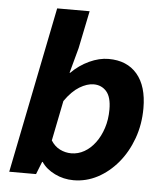

<svg xmlns="http://www.w3.org/2000/svg" viewBox="-52 -747 703 806"><g transform="rotate(5 300.0 -344.5)"><path d="M287.3 12Q245.2 12 208.3 -6.1Q171.4 -24.1 152 -53.2H149.7L128.7 0H15.7L156.4 -700.6H293.2L260.7 -542.3L231.8 -435.9H234.2Q267.4 -469.3 309.2 -488.7Q351.1 -508.1 390.3 -508.1Q468.1 -508.1 510.9 -457.8Q553.7 -407.5 553.7 -314.5Q553.7 -246.4 532.2 -187Q510.7 -127.6 473.5 -83Q436.2 -38.5 388.5 -13.2Q340.7 12 287.3 12ZM267.9 -99.7Q297 -99.7 322.8 -114.4Q348.6 -129 368.5 -155.7Q388.5 -182.3 400.2 -218.3Q412 -254.3 412 -296.9Q412 -349.2 391.1 -372.8Q370.2 -396.4 337.2 -396.4Q309.5 -396.4 277.7 -377.2Q246 -358 216.3 -315.5L182.4 -146.5Q197.6 -122.2 220.3 -111Q243 -99.7 267.9 -99.7Z"/></g></svg>

Font: SourceCodeVF
Style: Italic
Weight: 200
Italic angle: -11°
Monospace: yes
Designer: Paul D. Hunt, Teo Tuominen
Foundry: Adobe
Version: Version 1.026;hotconv 1.1.0;makeotfexe 2.6.0